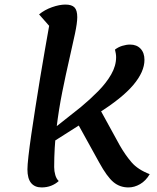

<svg xmlns="http://www.w3.org/2000/svg" viewBox="-20 -795 687 840"><path d="M183 -156 194 -216 333 -326Q374 -360 409.5 -396Q445 -432 466.5 -469.5Q488 -507 488 -545Q488 -553 486.5 -561.5Q485 -570 483 -578Q497 -589 515 -594.5Q533 -600 549 -600Q578 -600 595 -582Q612 -564 612 -533Q612 -481 563 -423Q514 -365 407 -298ZM162 25Q132 25 116 5.5Q100 -14 100 -54Q100 -72 104.5 -112Q109 -152 117 -207Q125 -262 135 -325.5Q145 -389 155.5 -453.5Q166 -518 176.5 -577Q187 -636 195 -682L151 -732Q175 -752 207.5 -763.5Q240 -775 266 -775Q294 -775 306 -762.5Q318 -750 318 -720Q318 -695 308 -647.5Q298 -600 283 -535Q268 -470 252.5 -393Q237 -316 227 -232.5Q217 -149 217 -64Q217 -46 222 -29Q227 -12 237 -3Q223 10 204 17.5Q185 25 162 25ZM542 25Q504 25 476 1.5Q448 -22 414 -84L309 -274L403 -343L504 -159Q528 -117 555.5 -85Q583 -53 635 -33Q618 -4 593 10.5Q568 25 542 25Z"/></svg>

Font: Lemonada
Style: Regular
Weight: 400
Designer: Mohamed Gaber (Arabic), Eduardo Tunni (Latin)
Foundry: Kief Type Foundry
Version: Version 4.005